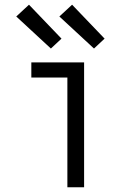

<svg xmlns="http://www.w3.org/2000/svg" viewBox="-20 -795 590 815"><path d="M266 0V-466H113V-530H337V0ZM379 -589 232 -725 286 -775 424 -631ZM196 -589 49 -725 103 -775 241 -631Z"/></svg>

Font: Lode Term
Style: Regular
Weight: 400
Monospace: yes
Designer: Belleve Invis
Foundry: Belleve Invis
Version: Version 29.2.0